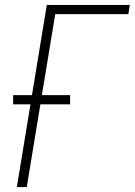

<svg xmlns="http://www.w3.org/2000/svg" viewBox="-20 -755 544 775"><path d="M48 0 103 -334H33V-371H109L169 -735H504L498 -698H203L149 -371H263V-334H143L88 0Z"/></svg>

Font: Iosevka Curly Extralight
Style: Italic
Weight: 200
Italic angle: -9°
Monospace: yes
Designer: Belleve Invis
Foundry: Belleve Invis
Version: Version 22.1.2; ttfautohint (v1.8.4)